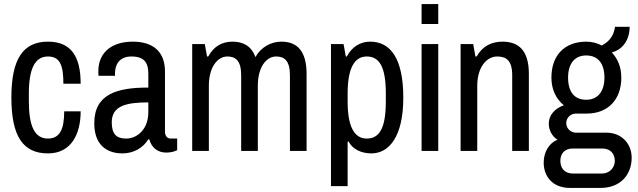

<svg xmlns="http://www.w3.org/2000/svg" viewBox="-20 -743 3139 945"><path d="M216 -538C93 -538 36 -452 36 -263C36 -74 92 12 216 12C332 12 377 -85 377 -195H296C296 -108 275 -61 216 -61C150 -61 122 -123 122 -244V-282C122 -403 151 -465 216 -465C275 -465 292 -422 292 -331H377C377 -465 330 -538 216 -538Z M633 -538C534 -538 464 -488 464 -392C464 -383 464 -376 465 -370H546V-382C546 -422 565 -465 627 -465C694 -465 710 -430 710 -380V-312C557 -312 444 -281 444 -136C444 -9 530 12 582 12C637 12 683 -14 710 -57H715C725 -18 755 8 798 8C824 8 843 1 852 -4V-61H820C806 -61 792 -71 792 -96V-391C792 -484 739 -538 633 -538ZM710 -239V-191C710 -104 653 -61 601 -61C555 -61 530 -81 530 -141C530 -223 603 -239 710 -239Z M1365 -538C1315 -538 1265 -512 1237 -462C1218 -516 1177 -538 1125 -538C1075 -538 1033 -517 1005 -465H999L988 -526H926V0H1008V-321C1008 -412 1050 -465 1099 -465C1138 -465 1167 -446 1167 -373V0H1249V-321C1249 -412 1290 -465 1339 -465C1378 -465 1407 -446 1407 -373V0H1489V-379C1489 -496 1439 -538 1365 -538Z M1802 -538C1754 -538 1712 -513 1687 -465H1682L1671 -526H1609V173H1691V-46H1696C1714 -10 1757 12 1808 12C1895 12 1965 -71 1965 -262C1965 -455 1902 -538 1802 -538ZM1785 -465C1848 -465 1879 -413 1879 -282V-244C1879 -113 1848 -61 1785 -61C1722 -61 1691 -123 1691 -244V-282C1691 -403 1722 -465 1785 -465Z M2137 -625V-723H2055V-625ZM2137 0V-526H2055V0Z M2453 -538C2401 -538 2355 -517 2326 -465H2320L2309 -526H2247V0H2329V-321C2329 -412 2375 -465 2427 -465C2471 -465 2501 -446 2501 -373V0H2583V-379C2583 -496 2532 -538 2453 -538Z M3079 -611H3007C3002 -578 2989 -544 2942 -519C2920 -531 2893 -538 2866 -538C2759 -538 2694 -471 2694 -361C2694 -302 2717 -256 2755 -225C2711 -209 2681 -177 2681 -134C2681 -103 2697 -72 2724 -55C2682 -39 2656 6 2656 57C2656 126 2700 182 2786 182H2935C3035 182 3089 116 3089 33C3089 -34 3041 -90 2965 -90H2815C2789 -90 2767 -111 2767 -137C2767 -163 2788 -184 2815 -184H2870C2972 -185 3038 -252 3038 -361C3038 -413 3020 -455 2991 -485C3046 -499 3079 -548 3079 -611ZM2865 -470C2923 -470 2955 -431 2955 -361C2955 -294 2923 -252 2865 -252C2807 -252 2776 -291 2776 -361C2776 -428 2807 -470 2865 -470ZM2799 -12H2944C2986 -12 3006 15 3006 49C3006 83 2979 111 2944 111H2799C2758 111 2738 83 2738 49C2738 15 2757 -12 2799 -12Z"/></svg>

Font: Archivo Narrow
Style: Regular
Weight: 400
Designer: Hector Gatti
Foundry: Omnibus-Type
Version: Version 1.003;PS 001.003;hotconv 1.0.70;makeotf.lib2.5.58329